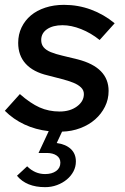

<svg xmlns="http://www.w3.org/2000/svg" viewBox="-27 -533 514 792"><path d="M-7 -76Q9 -93 24 -110.5Q39 -128 55 -145Q98 -107 136 -90Q174 -73 219 -73Q262 -73 290.5 -94Q319 -115 319 -145Q319 -161 307 -172.5Q295 -184 275 -192Q255 -200 228 -207Q201 -214 170 -222Q110 -236 79 -270Q48 -304 48 -356Q48 -391 62 -420Q76 -449 100.5 -469.5Q125 -490 160 -501.5Q195 -513 237 -513Q295 -513 348 -493.5Q401 -474 446 -437Q430 -420 415 -402.5Q400 -385 384 -368Q348 -397 307.5 -413Q267 -429 231 -429Q191 -429 167 -412.5Q143 -396 143 -368Q143 -350 153 -338Q163 -326 182.5 -318Q202 -310 230 -303.5Q258 -297 294 -288Q421 -255 421 -158Q421 -123 406 -93Q391 -63 365.5 -40.5Q340 -18 304.5 -4.5Q269 9 229 10Q224 22 218 33.5Q212 45 207 57Q244 62 265 81.5Q286 101 286 133Q286 155 276 174Q266 193 248.5 207.5Q231 222 208 230.5Q185 239 159 239Q82 239 43 192L85 153Q117 185 159 185Q187 185 204.5 172.5Q222 160 222 138Q222 119 206.5 108.5Q191 98 166 98H132L174 8Q120 2 74 -19.5Q28 -41 -7 -76Z"/></svg>

Font: Rosa Sans Medium
Style: Italic
Weight: 500
Italic angle: -12°
Designer: Pentagram / MCKL
Foundry: Pentagram / MCKL
Version: Version 1.005;September 16, 2019;FontCreator 11.5.0.2425 64-